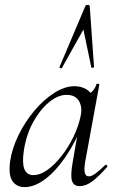

<svg xmlns="http://www.w3.org/2000/svg" viewBox="-20 -751 474 784"><path d="M80.6 13Q48.2 13 31.1 -11.1Q14 -35.2 21.2 -91Q29 -145.2 55.7 -199.5Q82.4 -253.8 120.5 -299.1Q158.6 -344.4 201.7 -371.7Q244.8 -399 284.4 -399Q302.8 -399 320.6 -392.3Q338.4 -385.6 351.1 -370.3Q363.8 -355 365.8 -330.4L323.4 -357Q335.6 -359 352.1 -373.4Q368.6 -387.8 373.6 -407Q375.6 -410 381.1 -408.8Q386.6 -407.6 385.6 -405.6L327.6 -89Q317.8 -30.8 342.6 -30.8Q354.2 -30.8 371.4 -43.5Q388.6 -56.2 409.4 -77Q412.4 -80 416.4 -76Q420.4 -72 417.4 -69Q384.8 -32 358.1 -11.5Q331.4 9 305.4 9Q280.6 9 273.9 -12.9Q267.2 -34.8 276.8 -89L301 -229L318 -246Q288.4 -170.4 248.4 -111.6Q208.4 -52.8 165 -19.9Q121.6 13 80.6 13ZM116.6 -36Q144.6 -36 174.6 -57.8Q204.6 -79.6 232.3 -115.2Q260 -150.8 280.5 -193.5Q301 -236.2 309.2 -277Q317.2 -314 302 -339.2Q286.8 -364.4 249.6 -363.6Q215.2 -362.8 179 -332.6Q142.8 -302.4 115 -251.6Q87.2 -200.8 77.4 -136Q69.8 -85.8 79.4 -60.9Q89 -36 116.6 -36ZM346.4 -726 364 -477Q364 -475 358.5 -474.5Q353 -474 352.8 -476L320.6 -630.4L233 -474Q231.8 -471 226.8 -473Q221.8 -475 222.8 -477L328.4 -726Q330.4 -731 338.4 -731Q346.4 -731 346.4 -726Z"/></svg>

Font: Cormorant Light
Style: Italic
Weight: 300
Italic angle: -10°
Designer: Christian Thalmann (Catharsis Fonts)
Foundry: Catharsis Fonts
Version: Version 4.000